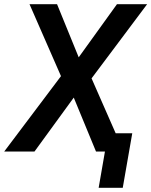

<svg xmlns="http://www.w3.org/2000/svg" viewBox="-50 -731 729 926"><path d="M225.1 -710.9H92.3L244.1 -363.8L-29.8 0H116.2L305.7 -260.3L413.1 0H456.1L425.8 174.8H542L587.9 -88.4H507.8L391.6 -353L659.7 -710.9H514.2L329.6 -454.6Z"/></svg>

Font: Roboto Medium
Style: Italic
Weight: 500
Italic angle: -12°
Designer: Google
Version: Version 2.137; 2017